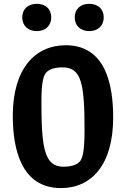

<svg xmlns="http://www.w3.org/2000/svg" viewBox="-20 -976 660 1006"><path d="M299.5 9.5C459 9.5 573 -112 573 -360.5C573 -535 532 -739 324.5 -739C165 -739 47 -617.5 47 -369C47 -194.5 91.5 9.5 299.5 9.5ZM96.5 -885C96.5 -841 127.5 -813 172.5 -813C218 -813 248.5 -841 248.5 -885C248.5 -929 218 -956 172.5 -956C127.5 -956 96.5 -929 96.5 -885ZM197 -444C197 -550 209.5 -583.5 223.5 -597.5C237 -611 262 -623 307.5 -623C407 -623 423 -539 423 -293.5C423 -171 410 -142 396.5 -128C383 -114.5 358 -102.5 312.5 -102.5C213 -102.5 197 -199 197 -444ZM371.5 -885C371.5 -841 402.5 -813 447.5 -813C492.5 -813 523.5 -841 523.5 -885C523.5 -929 492.5 -956 447.5 -956C402.5 -956 371.5 -929 371.5 -885Z"/></svg>

Font: Monaspace Argon
Style: Bold
Weight: 700
Designer: Riley Cran & the Lettermatic Team
Foundry: Lettermatic
Version: Version 1.000 (Monaspace Argon)